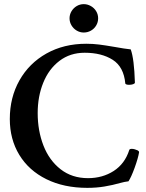

<svg xmlns="http://www.w3.org/2000/svg" viewBox="-20 -885 698 918"><path d="M26.9 -315.9Q26.9 -418.9 73 -500.7Q119.1 -582.5 202.1 -629.2Q285.2 -675.8 392.6 -675.8Q424.3 -675.8 453.4 -672.1Q482.4 -668.5 528.3 -660.6Q575.2 -651.9 605 -648.9Q621.6 -604 625 -490.2Q625 -485.4 616.5 -482.4Q607.9 -479.5 597.2 -479.5Q589.8 -479.5 584.7 -481.2Q579.6 -482.9 579.1 -485.8Q571.8 -565.4 518.8 -599.1Q465.8 -632.8 384.8 -632.8Q315.4 -632.8 264.4 -594Q213.4 -555.2 186.8 -489.5Q160.2 -423.8 160.2 -344.2Q160.2 -260.3 187.7 -189.2Q215.3 -118.2 269.8 -75.7Q324.2 -33.2 400.9 -33.2Q470.2 -33.2 523.7 -67.6Q577.1 -102.1 598.1 -168Q599.6 -173.3 610.4 -173.3Q616.7 -173.3 624.5 -171.1Q632.3 -168.9 638.2 -166Q645 -162.1 645 -157.2Q640.6 -129.4 623.8 -83Q606.9 -36.6 594.2 -18.1Q574.2 -15.6 557.1 -10.7Q517.6 0.5 479.2 6.8Q440.9 13.2 397.5 13.2Q285.6 13.2 201.7 -28.3Q117.7 -69.8 72.3 -144.5Q26.9 -219.2 26.9 -315.9ZM312.5 -797.4Q312.5 -815.4 321.8 -831.1Q331.1 -846.7 346.7 -856Q362.3 -865.2 380.4 -865.2Q397.9 -865.2 413.8 -856.4Q429.7 -847.7 439.5 -832Q449.2 -816.4 449.2 -797.4Q449.2 -778.8 439.9 -763.2Q430.7 -747.6 414.8 -738.5Q398.9 -729.5 380.4 -729.5Q362.3 -729.5 346.7 -738.8Q331.1 -748 321.8 -763.7Q312.5 -779.3 312.5 -797.4Z"/></svg>

Font: JuniusX
Style: Bold
Weight: 700
Designer: Peter S. Baker
Foundry: Briery Creek Software
Version: Version 1.004